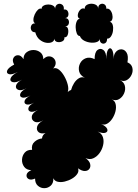

<svg xmlns="http://www.w3.org/2000/svg" viewBox="-20 -987 741 1029"><path d="M663 -653Q684 -644 689 -625Q694 -606 685.5 -587Q677 -568 660 -558Q643 -548 622 -558Q644 -548 649 -527.5Q654 -507 645 -486.5Q636 -466 618 -455.5Q600 -445 578 -455Q595 -448 599.5 -430Q604 -412 599 -391Q594 -370 582 -351.5Q570 -333 554 -324Q538 -315 521 -323Q549 -310 554.5 -296Q560 -282 546 -276Q532 -270 503 -282Q525 -272 531.5 -252Q538 -232 532.5 -208.5Q527 -185 513 -166Q499 -147 479.5 -138.5Q460 -130 438 -140Q459 -125 463 -109Q467 -93 459 -82Q451 -71 435 -70.5Q419 -70 398 -85Q404 -70 394.5 -55.5Q385 -41 366.5 -30Q348 -19 327 -14Q306 -9 289 -13Q272 -17 266 -32Q267 -6 252.5 7.5Q238 21 218.5 21.5Q199 22 183.5 9Q168 -4 168 -30Q145 -20 132.5 -28Q120 -36 122.5 -50.5Q125 -65 148 -75Q122 -76 109.5 -93Q97 -110 98 -131.5Q99 -153 112.5 -169Q126 -185 152 -184Q147 -211 165 -227Q183 -243 205 -245Q207 -264 224 -274Q199 -268 186.5 -279Q174 -290 179 -308.5Q184 -327 212 -342Q182 -326 165 -335Q148 -344 150.5 -363Q153 -382 183 -398Q156 -384 142.5 -389Q129 -394 132.5 -408.5Q136 -423 163 -437Q136 -423 122 -427.5Q108 -432 112 -446.5Q116 -461 143 -475Q113 -460 98.5 -464.5Q84 -469 88.5 -484Q93 -499 122 -514Q94 -499 78 -505.5Q62 -512 66 -528.5Q70 -545 98 -560Q65 -542 48 -547Q31 -552 37 -568Q43 -584 76 -602Q44 -585 28.5 -589.5Q13 -594 18.5 -609Q24 -624 56 -641Q44 -662 52 -676.5Q60 -691 76.5 -691Q93 -691 106 -670Q106 -694 122 -706.5Q138 -719 159 -719Q180 -719 196 -706.5Q212 -694 212 -670Q227 -685 242 -685Q257 -685 267.5 -675Q278 -665 278.5 -650Q279 -635 265 -620Q280 -626 295.5 -614Q311 -602 324 -579.5Q337 -557 343 -533.5Q349 -510 343 -494Q352 -502 361 -505Q366 -524 377 -541.5Q388 -559 403.5 -568Q419 -577 435 -570Q409 -583 404 -605Q399 -627 409 -647Q419 -667 440 -675Q461 -683 487 -670Q487 -707 502.5 -719Q518 -731 534 -719Q550 -707 550 -670Q550 -709 560 -722Q570 -735 579.5 -722Q589 -709 589 -670Q589 -697 602.5 -710.5Q616 -724 632.5 -722.5Q649 -721 659 -704Q669 -687 663 -653ZM408 -794Q397 -794 391.5 -808Q386 -822 385.5 -840Q385 -858 391 -872Q397 -886 408 -886Q395 -892 397 -907.5Q399 -923 410 -934.5Q421 -946 434 -940Q434 -954 445 -960.5Q456 -967 470 -967Q484 -967 495 -960.5Q506 -954 506 -940Q506 -958 517 -964Q528 -970 539 -964Q550 -958 550 -940Q561 -943 569.5 -934Q578 -925 581.5 -911Q585 -897 582 -885Q579 -873 568 -870Q580 -868 584 -853.5Q588 -839 585.5 -821.5Q583 -804 574.5 -791.5Q566 -779 554 -780Q554 -762 544 -756Q534 -750 524 -756Q514 -762 514 -780Q514 -768 500.5 -762.5Q487 -757 468 -758.5Q449 -760 432 -768.5Q415 -777 408 -794ZM169 -814Q153 -814 147.5 -826Q142 -838 147.5 -850Q153 -862 169 -862Q159 -866 159 -880Q159 -894 166 -909.5Q173 -925 183 -934.5Q193 -944 203 -940Q203 -951 214 -957Q225 -963 239 -963Q253 -963 264 -957Q275 -951 275 -940Q277 -959 289 -964.5Q301 -970 312.5 -962.5Q324 -955 322 -936Q337 -938 343 -927Q349 -916 346 -904Q343 -892 329 -890Q343 -890 347.5 -879Q352 -868 347.5 -857Q343 -846 329 -846Q342 -845 345 -830Q348 -815 343 -800.5Q338 -786 325 -787Q327 -772 314 -765.5Q301 -759 287 -762Q273 -765 271 -780Q271 -767 258 -761Q245 -755 227 -758Q209 -761 192.5 -774.5Q176 -788 169 -814Z"/></svg>

Font: Rubik Bubbles
Style: Regular
Weight: 400
Designer: Hubert and Fischer, NaN
Foundry: Hubert and Fischer, NaN
Version: Version 2.200